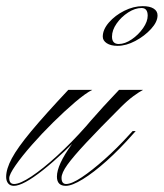

<svg xmlns="http://www.w3.org/2000/svg" viewBox="-102 -595 532 624"><path d="M120 -303H198Q176 -292 142 -263Q108 -234 71 -197.5Q34 -161 1.5 -124Q-31 -87 -51.5 -57.5Q-72 -28 -72 -16Q-72 3 -56 3Q-37 3 0 -21.5Q37 -46 84 -89Q131 -132 178 -185H189Q102 -93 37.5 -42Q-27 9 -57 9Q-69 9 -75.5 1Q-82 -7 -82 -20Q-82 -46 -63.5 -80.5Q-45 -115 -1 -168Q43 -221 120 -303ZM112 9Q83 9 83 -21Q83 -59 131 -125.5Q179 -192 285 -303H363Q350 -296 331.5 -282.5Q313 -269 290 -246Q220 -176 178 -131Q136 -86 117 -59.5Q98 -33 98 -17Q98 3 113 3Q131 3 164 -19Q197 -41 237.5 -77Q278 -113 317 -156L329 -169H339L330 -159Q287 -110 244.5 -72Q202 -34 167 -12.5Q132 9 112 9ZM232 -476Q232 -499 252 -522Q272 -545 302 -560Q332 -575 362 -575Q385 -575 397.5 -567Q410 -559 410 -545Q410 -524 389 -501Q368 -478 338 -462Q308 -446 280 -446Q258 -446 245 -454.5Q232 -463 232 -476ZM358 -569Q337 -569 314.5 -554.5Q292 -540 277 -518.5Q262 -497 262 -476Q262 -452 284 -452Q304 -452 326 -467Q348 -482 363 -503.5Q378 -525 378 -544Q378 -569 358 -569Z"/></svg>

Font: Ballet
Style: Regular
Weight: 400
Designer: Maximiliano R. Sproviero
Foundry: Omnibus-Type
Version: Version 1.100